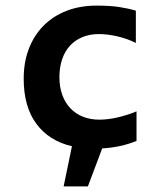

<svg xmlns="http://www.w3.org/2000/svg" viewBox="-20 -524 590 688"><path d="M469.2 -19Q440.4 -7.3 409.7 -0.7Q378.9 5.9 346.2 7.8L294.9 144H208L237.8 0Q155.8 -19 110.4 -80.3Q64.9 -141.6 64.9 -242.2Q64.9 -301.8 83.7 -350.1Q102.5 -398.4 136.7 -432.6Q170.9 -466.8 219 -485.4Q267.1 -503.9 326.2 -503.9Q374.5 -503.9 407.5 -498.8Q440.4 -493.7 466.8 -485.8V-370.1Q436.5 -385.3 401.1 -393.6Q365.7 -401.9 334 -401.9Q300.8 -401.9 274.4 -390.6Q248 -379.4 230 -359.4Q211.9 -339.4 202.4 -310.8Q192.9 -282.2 192.9 -248Q192.9 -212.4 203.1 -184.1Q213.4 -155.8 232.2 -136Q251 -116.2 277.3 -105.7Q303.7 -95.2 335.9 -95.2Q351.6 -95.2 368.9 -97.4Q386.2 -99.6 403.6 -103.8Q420.9 -107.9 437.7 -113.3Q454.6 -118.7 469.2 -125Z"/></svg>

Font: Code New Roman
Style: Bold
Weight: 700
Monospace: yes
Designer: Sam Radian
Foundry: Code New Roman
Version: Version 1.508 October 19, 2014